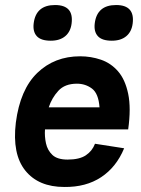

<svg xmlns="http://www.w3.org/2000/svg" viewBox="-20 -734 560 764"><path d="M114 -641Q123 -714 199 -714Q274 -714 265 -641Q261 -608 239.5 -590Q218 -572 182 -572Q143 -572 126.5 -590Q110 -608 114 -641ZM357 -641Q366 -714 442 -714Q517 -714 508 -641Q504 -608 482.5 -590Q461 -572 425 -572Q386 -572 369.5 -590Q353 -608 357 -641ZM358 -162 474 -144Q443 -69 382.5 -29Q322 11 236 10Q133 10 80.5 -55.5Q28 -121 43 -246Q60 -378 128.5 -444Q197 -510 299 -510Q342 -510 381.5 -496.5Q421 -483 449.5 -450.5Q478 -418 490 -361Q502 -304 490 -219H159Q157 -191 163 -163.5Q169 -136 188.5 -117.5Q208 -99 249 -99Q296 -99 321.5 -116Q347 -133 358 -162ZM286 -401Q238 -401 212 -372.5Q186 -344 174 -307H376Q372 -362 346 -381.5Q320 -401 286 -401Z"/></svg>

Font: Haskoy Bold
Style: Italic
Weight: 700
Designer: Ertekin Erdin
Foundry: Ertekin Erdin
Version: Version 2.000; ttfautohint (v1.8.4.7-5d5b)